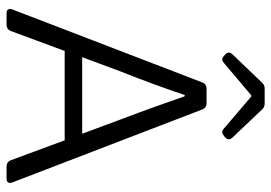

<svg xmlns="http://www.w3.org/2000/svg" viewBox="-144 -704 847 600"><g transform="rotate(90 280.0 -403.5)"><path d="M277.3 -764.6H281.2L381.8 -678.7C389.6 -671.9 396.5 -672.9 403.3 -678.7L408.2 -682.6C416 -689.5 417 -697.3 410.2 -705.1L321.3 -798.8C316.4 -804.7 309.6 -806.6 301.8 -806.6H257.8C250 -806.6 243.2 -804.7 238.3 -798.8L148.4 -705.1C141.6 -697.3 142.6 -689.5 150.4 -682.6L155.3 -678.7C163.1 -671.9 168.9 -672.9 176.8 -679.7ZM499 0H537.1C548.8 0 553.7 -5.9 549.8 -17.6L321.3 -612.3C318.4 -620.1 311.5 -625 302.7 -625H255.9C247.1 -625 240.2 -620.1 237.3 -612.3L8.8 -17.6C4.9 -5.9 9.8 0 21.5 0H57.6C66.4 0 73.2 -4.9 76.2 -12.7L138.7 -181.6H418L480.5 -12.7C483.4 -4.9 490.2 0 499 0ZM158.2 -236.3 202.1 -354.5C229.5 -423.8 252.9 -486.3 276.4 -556.6H280.3C304.7 -487.3 316.4 -453.1 353.5 -354.5L397.5 -236.3Z"/></g></svg>

Font: Ed Sans Neue Light
Style: Regular
Weight: 300
Designer: Stephen Hutchings
Version: Version 1.004;PS 001.004;hotconv 1.0.88;makeotf.lib2.5.64775